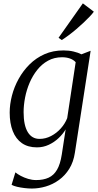

<svg xmlns="http://www.w3.org/2000/svg" viewBox="-20 -842 568 1110"><path d="M413 40.5Q405 94.5 380.5 133.8Q356 173 320.8 198.5Q285.5 224 245 236Q204.5 248 164 248Q144 248 121.2 245.2Q98.5 242.5 78.5 237.8Q58.5 233 47 226.5L69 154.5Q81 164.5 100.2 174.8Q119.5 185 142.5 192Q165.5 199 189 199Q231 199 261 185.2Q291 171.5 309.8 139.2Q328.5 107 337 52.5L359.5 -94Q344 -67.5 319 -43.8Q294 -20 262 -5Q230 10 193.5 10Q141.5 10 106.5 -14.5Q71.5 -39 53.8 -84.2Q36 -129.5 36 -191Q36 -238.5 49 -289Q62 -339.5 87.8 -386Q113.5 -432.5 151 -469.8Q188.5 -507 237.5 -528.8Q286.5 -550.5 347 -550.5Q378.5 -550.5 405 -544.2Q431.5 -538 451 -528L504 -548.5ZM417.5 -482.5Q404 -497 383.8 -504Q363.5 -511 339 -511Q293.5 -511 257.8 -491.2Q222 -471.5 195.5 -438.2Q169 -405 151.2 -363.5Q133.5 -322 125 -278Q116.5 -234 116.5 -193.5Q116.5 -155.5 122.5 -126.8Q128.5 -98 140.5 -78.2Q152.5 -58.5 169.5 -48.8Q186.5 -39 208.5 -39Q243.5 -39 275.5 -55.8Q307.5 -72.5 331.8 -99.8Q356 -127 368.5 -159ZM318.5 -623.5 459 -822.5 522.5 -774.5Q514.5 -763 499.2 -746.8Q484 -730.5 464 -711.8Q444 -693 421.8 -674Q399.5 -655 377.8 -638.8Q356 -622.5 337 -610.5Z"/></svg>

Font: Merriweather 60pt Light
Style: Italic
Weight: 300
Italic angle: -7.8°
Version: Version 2.101